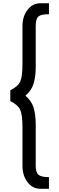

<svg xmlns="http://www.w3.org/2000/svg" viewBox="-20 -842 368 1189"><path d="M230 327.1Q182.1 327.1 150.6 286.1Q119.1 245.1 119.1 185.1V-55.2Q119.1 -131.3 105 -162.1Q90.8 -192.9 43.9 -215.8V-283.2Q91.8 -306.2 105.5 -337.6Q119.1 -369.1 119.1 -442.9V-680.2Q119.1 -740.2 150.6 -781Q182.1 -821.8 230 -821.8H283.2V-753.9Q234.4 -753.9 217.8 -740Q201.2 -726.1 201.2 -679.2V-428.2Q201.2 -365.2 187.5 -322.5Q173.8 -279.8 137.2 -249Q174.3 -219.2 187.7 -176.5Q201.2 -133.8 201.2 -69.8V186Q201.2 225.1 218 240Q234.9 254.9 283.2 254.9V327.1Z"/></svg>

Font: Oakes Grotesk
Style: Medium Italic
Weight: 500
Designer: Samuel Oakes
Foundry: Samuel Oakes
Version: Version 1.0 | wf-rip DC20170320